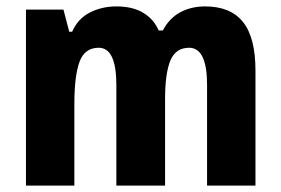

<svg xmlns="http://www.w3.org/2000/svg" viewBox="-20 -579 876 599"><path d="M620 -559Q699 -559 738 -510.5Q777 -462 777 -359V0H626V-314Q626 -430 570 -430Q528 -430 511.5 -390Q495 -350 495 -270V0H343V-314Q343 -430 288 -430Q244 -430 228 -386Q212 -342 212 -254V0H61V-549H178L196 -480H205Q223 -521 260.5 -540Q298 -559 343 -559Q394 -559 427 -539Q460 -519 475 -484H488Q508 -522 542 -540.5Q576 -559 620 -559Z"/></svg>

Font: Noto Sans Kannada Condensed ExtraBold
Style: Regular
Weight: 800
Width: 3
Designer: Jelle Bosma - Monotype Design Team
Foundry: Monotype Imaging Inc.
Version: Version 2.005; ttfautohint (v1.8.4.7-5d5b)